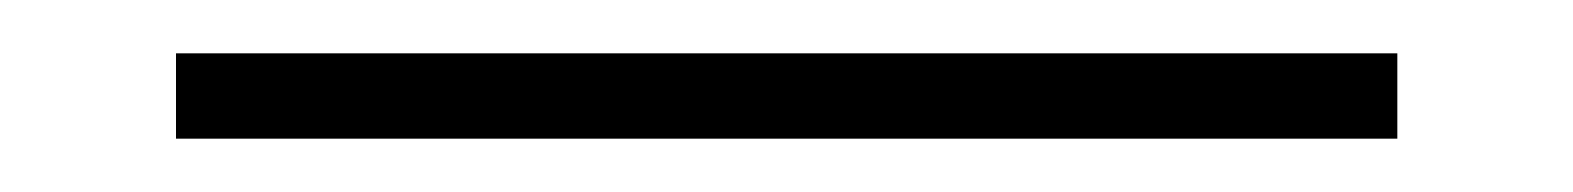

<svg xmlns="http://www.w3.org/2000/svg" viewBox="-20 66 590 72"><path d="M46 118V86H504V118Z"/></svg>

Font: Ysabeau Infant ExtraLight
Style: Regular
Weight: 250
Designer: Christian Thalmann (Catharsis Fonts)
Version: Version 2.001;gftools[0.9.30]; featfreeze: ss01,ss02,lnum